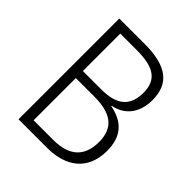

<svg xmlns="http://www.w3.org/2000/svg" viewBox="-198 -838 962 962"><g transform="rotate(45 283.0 -357.0)"><path d="M271 -714H91V0H294C430 0 517 -69 517 -202C517 -301 469 -357 373 -375V-378C454 -393 498 -456 498 -542C498 -661 425 -714 271 -714ZM278 -399H148V-664H268C389 -664 440 -625 440 -537C440 -445 392 -399 278 -399ZM148 -349H280C397 -349 457 -306 457 -205C457 -103 401 -50 288 -50H148Z"/></g></svg>

Font: Noto Sans SemiCondensed Light
Style: Regular
Weight: 300
Width: 4
Designer: Monotype Design Team
Foundry: Monotype Imaging Inc.
Version: Version 2.013